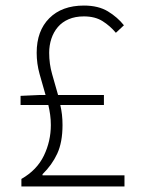

<svg xmlns="http://www.w3.org/2000/svg" viewBox="-20 -671 519 691"><path d="M57 0V-27Q113 -59 138 -111Q163 -163 163 -221Q163 -240 160.5 -258Q158 -276 154 -293H54V-326L120 -329H144Q133 -367 122.5 -404.5Q112 -442 112 -481Q112 -560 157.5 -605.5Q203 -651 282 -651Q334 -651 368.5 -630Q403 -609 426 -580L397 -553Q376 -578 349 -595Q322 -612 282 -612Q251 -612 227.5 -602Q204 -592 188.5 -574Q173 -556 165 -532Q157 -508 157 -481Q157 -441 167.5 -404.5Q178 -368 189 -329H354V-293H197Q201 -276 203 -258.5Q205 -241 205 -221Q205 -159 186 -118Q167 -77 133 -44V-40H428V0Z"/></svg>

Font: hySource Sans Pro Light
Style: Regular
Weight: 300
Designer: Paul D. Hunt
Foundry: Adobe Systems Incorporated
Version: Version 2.021;PS 2.000;hotconv 1.0.86;makeotf.lib2.5.63406